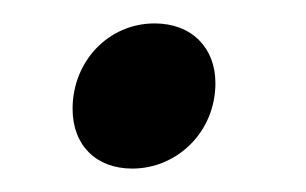

<svg xmlns="http://www.w3.org/2000/svg" viewBox="-20 -154 261 164"><path d="M93 -10C131 -10 164 -41 164 -83C164 -113 144 -134 112 -134C73 -134 42 -102 42 -61C42 -30 62 -10 93 -10Z"/></svg>

Font: Arthouse Owned Medium
Style: Italic
Weight: 500
Italic angle: -10°
Designer: Jeremy Tribby
Foundry: Tribby Type
Version: Version 1.000;PS 001.000;hotconv 1.0.88;makeotf.lib2.5.64775